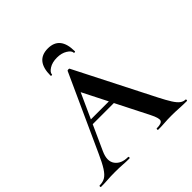

<svg xmlns="http://www.w3.org/2000/svg" viewBox="-215 -975 1143 1143"><g transform="rotate(-45 357.0 -403.5)"><path d="M218 -299 233 -327H439L446 -299ZM717 -12Q722 -12 722 -6Q722 0 717 0Q687 0 654.5 -2Q622 -4 592 -4Q558 -4 533 -2Q508 0 477 0Q473 0 473 -6Q473 -12 477 -12Q518 -12 524.5 -28.5Q531 -45 506 -94L303 -495L352 -581L153 -142Q126 -82 152 -47Q178 -12 234 -12Q239 -12 239 -6Q239 0 234 0Q204 0 179 -2Q154 -4 116 -4Q77 -4 53.5 -2Q30 0 -4 0Q-8 0 -8 -6Q-8 -12 -4 -12Q23 -12 42.5 -23.5Q62 -35 81.5 -65.5Q101 -96 126 -152L343 -629Q344 -632 352 -632.5Q360 -633 361 -629L611 -137Q635 -90 652.5 -62.5Q670 -35 685.5 -23.5Q701 -12 717 -12ZM262 -680Q262 -677 256.5 -677Q251 -677 251 -681Q251 -807 354 -807Q456 -807 456 -681Q456 -677 450.5 -677Q445 -677 445 -680Q445 -697 418.5 -713.5Q392 -730 354 -730Q314 -730 288 -713.5Q262 -697 262 -680Z"/></g></svg>

Font: Cormorant Light
Style: Bold
Weight: 700
Version: Version 4.000